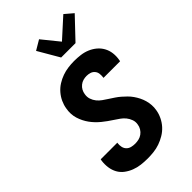

<svg xmlns="http://www.w3.org/2000/svg" viewBox="-295 -1089 1191 1191"><g transform="rotate(-45 300.0 -494.0)"><path d="M252 8Q223 8 195 4.5Q167 1 141 -9Q115 -19 93 -35.5Q71 -52 58 -75.5Q45 -99 41 -127.5Q37 -156 41 -185L43 -195H189L188 -191Q186 -174 189.5 -158Q193 -142 204 -131Q215 -120 230.5 -116Q246 -112 263 -112Q278 -112 294 -115.5Q310 -119 324 -129Q338 -139 347 -154Q356 -169 358 -185Q362 -206 355 -225.5Q348 -245 335.5 -260.5Q323 -276 306.5 -287.5Q290 -299 273.5 -310Q257 -321 240.5 -332.5Q224 -344 209 -356.5Q194 -369 180 -383.5Q166 -398 154.5 -414Q143 -430 134 -448Q125 -466 119 -485.5Q113 -505 112 -526.5Q111 -548 115 -569Q119 -595 130.5 -620Q142 -645 160.5 -666.5Q179 -688 203 -703Q227 -718 252.5 -727Q278 -736 304.5 -739.5Q331 -743 357 -743Q385 -743 413 -739.5Q441 -736 466 -725.5Q491 -715 511.5 -698Q532 -681 545 -657.5Q558 -634 561.5 -606.5Q565 -579 560 -550L558 -540H412L413 -544Q415 -560 413 -575.5Q411 -591 401 -602.5Q391 -614 376.5 -618.5Q362 -623 346 -623Q332 -623 317 -619Q302 -615 289 -604.5Q276 -594 268.5 -580Q261 -566 259 -551Q255 -529 261.5 -509.5Q268 -490 280.5 -474.5Q293 -459 309.5 -447.5Q326 -436 343 -425Q360 -414 376.5 -403Q393 -392 408 -379Q423 -366 437 -352Q451 -338 462.5 -321.5Q474 -305 483 -287Q492 -269 497.5 -249.5Q503 -230 504.5 -209Q506 -188 502 -166Q498 -140 485.5 -114Q473 -88 454 -67Q435 -46 410 -31Q385 -16 359 -7Q333 2 306 5Q279 8 252 8ZM316 -815 235 -954 299 -992 389 -881 516 -996 570 -950 442 -815Z"/></g></svg>

Font: Iosevka Aile Heavy
Style: Italic
Weight: 900
Italic angle: -9°
Designer: Belleve Invis
Foundry: Belleve Invis
Version: Version 31.1.0; ttfautohint (v1.8.4)